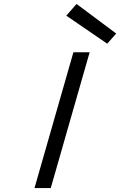

<svg xmlns="http://www.w3.org/2000/svg" viewBox="-20 -961 614 981"><path d="M355 -693.8H438L239.3 0H156.2ZM371.1 -940.9 573.7 -789.6 527.8 -737.8 318.8 -880.9Z"/></svg>

Font: Cantarell
Style: Italic
Weight: 400
Italic angle: -16°
Designer: Dave Crossland
Version: Version 1.004